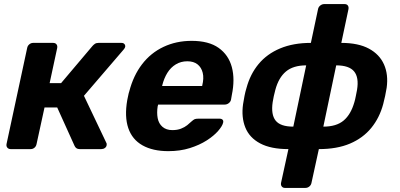

<svg xmlns="http://www.w3.org/2000/svg" viewBox="-20 -730 1956 940"><path d="M32 0Q22 0 16 -7Q10 -14 12 -25L113 -495Q115 -506 123.5 -513Q132 -520 142 -520H240Q251 -520 256.5 -513Q262 -506 260 -495L223 -323H279L432 -504Q437 -510 444 -515Q451 -520 462 -520H575Q584 -520 589 -514.5Q594 -509 593 -501Q592 -495 585 -487L391 -261L500 -32Q502 -29 502.5 -26Q503 -23 502 -19Q501 -11 493.5 -5.5Q486 0 476 0H370Q360 0 354 -4.5Q348 -9 345 -16L260 -204H198L159 -25Q157 -14 149 -7Q141 0 130 0Z M804 10Q728 10 677.5 -18.5Q627 -47 608 -103Q589 -159 603 -240Q605 -248 607.5 -261.5Q610 -275 613 -283Q633 -360 675.5 -415.5Q718 -471 780.5 -500.5Q843 -530 918 -530Q1002 -530 1050.5 -495.5Q1099 -461 1115 -401.5Q1131 -342 1115 -265L1111 -242Q1109 -232 1100 -225Q1091 -218 1080 -218H754Q754 -217 753.5 -214.5Q753 -212 752 -210Q747 -178 752 -151.5Q757 -125 775.5 -109Q794 -93 824 -93Q848 -93 866 -100Q884 -107 896.5 -117Q909 -127 916 -134Q927 -144 933 -146.5Q939 -149 951 -149H1055Q1065 -149 1070 -143.5Q1075 -138 1072 -128Q1068 -112 1047.5 -88.5Q1027 -65 992 -42.5Q957 -20 909.5 -5Q862 10 804 10ZM774 -309H970V-311Q979 -347 972.5 -373.5Q966 -400 947 -415Q928 -430 897 -430Q866 -430 841 -415Q816 -400 799.5 -373.5Q783 -347 774 -311Z M1375 190Q1365 190 1359.5 183Q1354 176 1356 165L1392 0Q1306 0 1253.5 -28Q1201 -56 1181 -106Q1161 -156 1170 -220Q1173 -239 1177 -260Q1181 -281 1187 -300Q1205 -367 1246 -416.5Q1287 -466 1351.5 -493Q1416 -520 1502 -520L1537 -685Q1539 -696 1548 -703Q1557 -710 1567 -710H1667Q1678 -710 1683 -703Q1688 -696 1686 -685L1651 -520Q1734 -520 1786 -492Q1838 -464 1860 -414.5Q1882 -365 1873 -300Q1870 -281 1865.5 -260Q1861 -239 1856 -220Q1838 -153 1797.5 -103.5Q1757 -54 1693.5 -27Q1630 0 1541 0L1505 165Q1503 176 1494.5 183Q1486 190 1475 190ZM1416 -110 1479 -410Q1416 -410 1380 -380Q1344 -350 1328 -290Q1324 -276 1320.5 -259.5Q1317 -243 1315 -230Q1306 -169 1329.5 -139.5Q1353 -110 1416 -110ZM1563 -110Q1627 -110 1662.5 -140Q1698 -170 1715 -230Q1719 -243 1722 -259.5Q1725 -276 1728 -290Q1738 -351 1713.5 -380.5Q1689 -410 1626 -410Z"/></svg>

Font: Rubik SemiBold
Style: Italic
Weight: 600
Italic angle: -12°
Designer: Hubert and Fischer
Foundry: Hubert and Fischer
Version: Version 2.300;gftools[0.9.30]